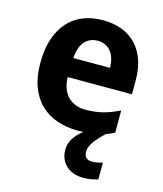

<svg xmlns="http://www.w3.org/2000/svg" viewBox="-116 -642 814 960"><g transform="rotate(15 290.5 -162.5)"><path d="M298.8 -450.2Q259.3 -450.2 233.2 -422.4Q207 -394.5 203.1 -335H393.1Q392.6 -359.9 386.7 -380.9Q380.9 -401.9 369.1 -417.2Q357.4 -432.6 339.8 -441.4Q322.3 -450.2 298.8 -450.2ZM317.9 9.8Q259.3 9.8 210 -7.3Q160.6 -24.4 125 -58.8Q89.4 -93.3 69.6 -145.8Q49.8 -198.2 49.8 -269Q49.8 -340.8 67.9 -394.5Q85.9 -448.2 118.4 -484.1Q150.9 -520 196.5 -538.1Q242.2 -556.2 297.9 -556.2Q352.1 -556.2 395.8 -539.8Q439.5 -523.4 470 -491.7Q500.5 -460 516.8 -413.8Q533.2 -367.7 533.2 -308.1V-235.8H200.2Q201.2 -204.6 210.2 -179.4Q219.2 -154.3 235.6 -137Q252 -119.6 275.1 -110.4Q298.3 -101.1 328.1 -101.1Q353 -101.1 375.2 -103.8Q397.5 -106.4 418.5 -111.8Q439.5 -117.2 460 -125.2Q480.5 -133.3 502 -144V-28.8Q482.4 -18.6 462.6 -11.5Q442.9 -4.4 420.9 0.5Q398.9 5.4 373.5 7.6Q348.1 9.8 317.9 9.8ZM385.7 101.1Q385.7 121.6 396.7 131.3Q407.7 141.1 424.8 141.1Q440.4 141.1 455.8 138.2Q471.2 135.3 481 132.3V219.2Q465.3 223.6 447.3 227.1Q429.2 230.5 404.8 230.5Q376.5 230.5 354 222.2Q331.5 213.9 315.7 199Q299.8 184.1 291.3 163.6Q282.7 143.1 282.7 118.2Q282.7 97.2 289.6 79.6Q296.4 62 308.3 46.6Q320.3 31.2 336.4 17.6Q352.5 3.9 370.6 -9.8H458Q423.8 22.5 404.8 49.1Q385.7 75.7 385.7 101.1Z"/></g></svg>

Font: Droid Sans
Style: Bold
Weight: 700
Foundry: Ascender Corporation
Version: Version 1.00 build 112